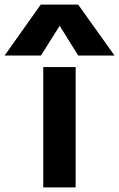

<svg xmlns="http://www.w3.org/2000/svg" viewBox="-111 -810 515 830"><path d="M76 0V-520H216V0ZM-91 -570 65 -790H227L384 -570H227L148 -697H146L66 -570Z"/></svg>

Font: M PLUS 2
Style: Bold
Weight: 700
Designer: Coji Morishita
Foundry: UNDERFOREST DESIGN
Version: Version 1.001